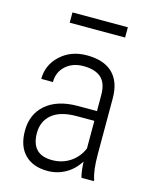

<svg xmlns="http://www.w3.org/2000/svg" viewBox="-109 -781 690 863"><g transform="rotate(15 235.5 -349.5)"><path d="M351.6 0Q344.2 -25.4 341.8 -73.2Q317.4 -33.7 279.1 -12Q240.7 9.8 195.8 9.8Q127.4 9.8 89.4 -28.8Q51.3 -67.4 51.3 -138.7Q51.3 -216.3 104.2 -261.7Q157.2 -307.1 250.5 -307.6H341.3V-381.3Q341.3 -438 313.2 -462.6Q285.2 -487.3 231 -487.3Q180.7 -487.3 148.4 -458Q116.2 -428.7 116.2 -382.3L62 -382.8Q62 -447.8 110.8 -492.9Q159.7 -538.1 233.4 -538.1Q313 -538.1 354 -498Q395 -458 395 -381.3V-122.1Q395 -44.4 409.2 -5.9V0ZM202.6 -42.5Q250.5 -42.5 287.4 -67.4Q324.2 -92.3 341.3 -133.8V-262.2H255.4Q181.2 -261.2 143.6 -229.2Q106 -197.3 106 -143.1Q106 -42.5 202.6 -42.5ZM377.9 -659.7H120.1V-707.5H377.9Z"/></g></svg>

Font: Roboto Condensed Light
Style: Regular
Weight: 300
Designer: Google
Version: Version 2.134; 2016